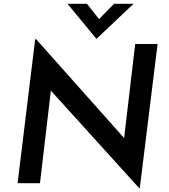

<svg xmlns="http://www.w3.org/2000/svg" viewBox="-20 -958 884 1004"><path d="M804 -728 711 26H708L246 -484L189 0H72L164 -753H169L629 -236L687 -728ZM678 -938 485 -755H484L333 -938H435L498 -858L576 -938Z"/></svg>

Font: Josefin Sans SemiBold
Style: Italic
Weight: 600
Italic angle: -7°
Designer: Santiago Orozco
Foundry: Typemade
Version: Version 2.000